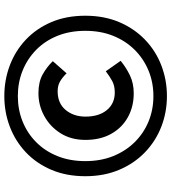

<svg xmlns="http://www.w3.org/2000/svg" viewBox="28 -811 793 889"><g transform="rotate(-90 424.5 -366.5)"><path d="M424.2 9.9Q349.3 9.9 282.4 -16.1Q215.5 -42.1 163.8 -91.8Q112.2 -141.5 82.7 -211.3Q53.1 -281.1 53.1 -368Q53.1 -455.7 82.7 -525.1Q112.2 -594.4 163.8 -643.2Q215.5 -692 282.4 -717.5Q349.3 -743 424.2 -743Q499.1 -743 566.5 -717.5Q633.9 -692 685.5 -643.2Q737.1 -594.4 766.7 -525.1Q796.2 -455.7 796.2 -368Q796.2 -281.1 766.7 -211.3Q737.1 -141.5 685.5 -91.8Q633.9 -42.1 566.5 -16.1Q499.1 9.9 424.2 9.9ZM424.2 -52.7Q487.2 -52.7 541.9 -75.2Q596.7 -97.8 638.4 -139.6Q680 -181.5 703.2 -239.2Q726.3 -296.9 726.3 -368Q726.3 -439.1 703.2 -496.7Q680 -554.3 638.4 -595.3Q596.7 -636.3 541.9 -658.4Q487.2 -680.4 424.2 -680.4Q361.2 -680.4 306.5 -658.4Q251.8 -636.3 210.6 -595.3Q169.3 -554.3 146.1 -496.7Q123 -439.1 123 -368Q123 -296.9 146.1 -239.2Q169.3 -181.5 210.6 -139.6Q251.8 -97.8 306.5 -75.2Q361.2 -52.7 424.2 -52.7ZM437 -143.8Q375 -143.8 326.2 -171Q277.3 -198.1 249.3 -248.2Q221.2 -298.3 221.2 -367.3Q221.2 -433.6 251.8 -482.3Q282.5 -531.1 331.8 -558Q381 -585 437.5 -585Q489.3 -585 524.1 -565.6Q558.9 -546.3 585.7 -518.5L529.6 -454.7Q509.8 -474.8 490.9 -485.5Q472.1 -496.1 446.6 -496.1Q390.6 -496.1 359.8 -459Q329.1 -421.9 329.1 -367.3Q329.1 -304.9 359.3 -268.3Q389.5 -231.6 440.7 -231.6Q472.4 -231.6 494.1 -243.6Q515.9 -255.5 539 -273.2L587.4 -204.3Q555.1 -178.1 519.1 -161Q483.2 -143.8 437 -143.8Z"/></g></svg>

Font: Noto Sans HK Thin
Style: Regular
Weight: 100
Designer: Ryoko NISHIZUKA 西塚涼子 (kana, bopomofo & ideographs); Paul D. Hunt (Latin, Greek & Cyrillic); Sandoll Communications 산돌커뮤니
Foundry: Adobe
Version: Version 2.004-H2;hotconv 1.0.118;makeotfexe 2.5.65603